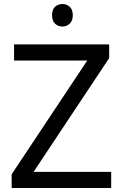

<svg xmlns="http://www.w3.org/2000/svg" viewBox="-20 -935 612 955"><path d="M533 0H38V-68L414 -634H50V-714H523V-646L147 -80H533ZM291 -915Q311 -915 326.5 -901.5Q342 -888 342 -859Q342 -831 326.5 -817Q311 -803 291 -803Q269 -803 254 -817Q239 -831 239 -859Q239 -888 254 -901.5Q269 -915 291 -915Z"/></svg>

Font: Noto Serif Ottoman Siyaq
Style: Regular
Weight: 400
Designer: Sérgio Martins
Version: Version 1.005; ttfautohint (v1.8.4.7-5d5b)